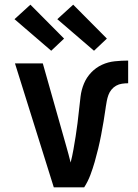

<svg xmlns="http://www.w3.org/2000/svg" viewBox="-20 -801 590 821"><path d="M340 0H210L44 -530H163L263 -177Q268 -159 273 -141Q278 -123 282 -106Q289 -133 294 -161.5Q299 -190 303.5 -218Q308 -246 311.5 -274.5Q315 -303 318 -331.5Q321 -360 324.5 -388.5Q328 -417 339 -443.5Q350 -470 370 -491Q390 -512 416 -524Q442 -536 471 -539Q500 -542 528 -542V-445Q515 -445 501.5 -443Q488 -441 476.5 -434.5Q465 -428 456.5 -417.5Q448 -407 443.5 -394.5Q439 -382 436.5 -368.5Q434 -355 432 -342V-341Q428 -312 423 -282.5Q418 -253 412.5 -224Q407 -195 400 -166Q393 -137 385 -109Q377 -81 366.5 -53Q356 -25 340 0ZM382 -584 225 -719 293 -781 437 -636ZM199 -584 42 -719 110 -781 254 -636Z"/></svg>

Font: Lode
Style: Bold
Weight: 700
Monospace: yes
Designer: Belleve Invis
Foundry: Belleve Invis
Version: Version 29.2.0; ttfautohint (v1.8.3)